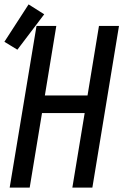

<svg xmlns="http://www.w3.org/2000/svg" viewBox="-38 -853 561 873"><path d="M6 0 128 -735H218L166 -419H360L412 -735H503L382 0H291L347 -339H153L97 0ZM41 -627 -18 -663 92 -833 163 -788Z"/></svg>

Font: Iosevka SS04 Medium
Style: Italic
Weight: 500
Italic angle: -9°
Monospace: yes
Designer: Belleve Invis
Foundry: Belleve Invis
Version: Version 19.0.0; ttfautohint (v1.8.4)